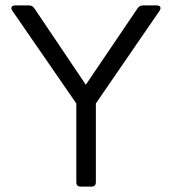

<svg xmlns="http://www.w3.org/2000/svg" viewBox="-20 -687 638 707"><path d="M277 0Q261 0 261 -16V-306L25 -648Q20 -656 23 -661.5Q26 -667 36 -667H87Q99 -667 106 -657L296 -375L487 -657Q494 -667 506 -667H557Q567 -667 570 -661.5Q573 -656 568 -648L333 -306V-16Q333 0 317 0Z"/></svg>

Font: Pitagon Sans
Style: Regular
Weight: 400
Designer: Travis Tran
Foundry: Pitagon
Version: Version 1.001; ttfautohint (v1.8.4.7-5d5b);gftools[0.9.26]